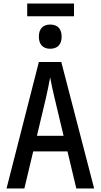

<svg xmlns="http://www.w3.org/2000/svg" viewBox="-20 -1067 570 1087"><path d="M134 -975H399V-1047H134ZM264 -791C304 -791 329 -814 329 -859C329 -906 304 -928 264 -928C225 -928 200 -906 200 -859C200 -814 225 -791 264 -791ZM17 0H118L168 -210H362L412 0H513L327 -716H200ZM240 -512C247 -545 258 -593 264 -629C270 -593 281 -546 289 -512L340 -298H189Z"/></svg>

Font: Noto Sans Mono Condensed Medium
Style: Regular
Weight: 500
Width: 3
Designer: Monotype Design Team
Foundry: Monotype Imaging Inc.
Version: Version 2.014